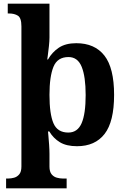

<svg xmlns="http://www.w3.org/2000/svg" viewBox="-20 -780 685 1040"><path d="M13 240V187H25Q40 187 56.5 182.5Q73 178 84.5 164Q96 150 96 122V-637Q96 -683 77 -695Q58 -707 29 -707H22V-760H248V-576Q248 -558 245 -530Q242 -502 239 -480Q236 -458 236 -458H240Q262 -497 298.5 -521.5Q335 -546 393 -546Q493 -546 545.5 -479Q598 -412 598 -266Q598 -121 546.5 -54.5Q495 12 397 12Q340 12 304.5 -9.5Q269 -31 247 -68H240Q240 -68 242 -46.5Q244 -25 246 3.5Q248 32 248 53V122Q248 150 259.5 164Q271 178 288 182.5Q305 187 319 187H341V240ZM350 -62Q400 -62 422 -112.5Q444 -163 444 -265Q444 -365 422.5 -418Q401 -471 351 -471Q291 -471 269.5 -418Q248 -365 248 -266Q248 -163 269.5 -112.5Q291 -62 350 -62Z"/></svg>

Font: NotoSerif-Bold
Style: Regular
Weight: 700
Designer: Monotype Design Team
Foundry: Monotype Imaging Inc.
Version: Version 2.007; ttfautohint (v1.8) -l 8 -r 50 -G 200 -x 14 -D